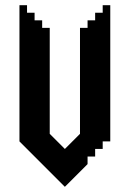

<svg xmlns="http://www.w3.org/2000/svg" viewBox="-20 -720 499 740"><path d="M375.8 -700V-670.8H346.7V-641.7H317.5V-612.5H288.3V-204.2L230 -145.9L171.7 -204.2V-612.5H142.5V-641.7H113.3V-670.8H84.2V-700H55V-175L230 0L317.5 -87.5V-116.7H346.7V-145.9H375.8V-175H405V-700Z"/></svg>

Font: Stepalange
Style: Regular
Weight: 400
Designer: Szymon Furjan
Version: Version 1.005;Fontself Maker 3.5.8